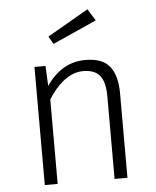

<svg xmlns="http://www.w3.org/2000/svg" viewBox="-54 -802 688 847"><g transform="rotate(-5 290.5 -378.0)"><path d="M163 -434Q195 -482 238.5 -508Q282 -534 337 -534Q412 -534 444 -493Q476 -452 476 -375V0H419V-365Q419 -429 396 -457.5Q373 -486 322 -486Q297 -486 274.5 -476.5Q252 -467 232.5 -451Q213 -435 196.5 -415Q180 -395 167 -374V0H110V-523H159ZM183 -651 365 -756 397 -704 203 -617Z"/></g></svg>

Font: Jldddboxgfspflltxgxzjzlszac
Style: Regular
Weight: 300
Designer: Carrois Corporate & Edenspiekermann
Foundry: Carrois Corporate GbR & Edenspiekermann AG
Version: Version 2.001